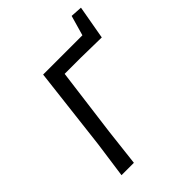

<svg xmlns="http://www.w3.org/2000/svg" viewBox="-175 -670 757 757"><g transform="rotate(-45 204.0 -291.5)"><path d="M408 -580 383 -439 268 -441H178L141 -156L123 0H54L75 -150L116 -499H335L359 -583Z"/></g></svg>

Font: Alegreya Sans SC
Style: Italic
Weight: 400
Italic angle: -7°
Designer: Juan Pablo del Peral
Foundry: Huerta Tipografica
Version: Version 2.008; ttfautohint (v1.6)